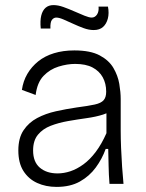

<svg xmlns="http://www.w3.org/2000/svg" viewBox="-20 -722 574 754"><path d="M202 12Q160 12 126 -3.5Q92 -19 72 -50.5Q52 -82 52 -131Q52 -180 72.5 -210.5Q93 -241 126 -258.5Q159 -276 199.5 -285Q240 -294 281 -300Q327 -306 352 -311.5Q377 -317 387 -328.5Q397 -340 397 -362Q397 -394 383.5 -418.5Q370 -443 343.5 -457Q317 -471 275 -471Q244 -471 210 -460.5Q176 -450 151 -424Q126 -398 120 -349L66 -369Q71 -404 87.5 -432Q104 -460 130 -481Q156 -502 192 -513Q228 -524 272 -524Q335 -524 371.5 -504.5Q408 -485 425.5 -455Q443 -425 448.5 -392.5Q454 -360 454 -333V-208Q454 -178 455.5 -141Q457 -104 459.5 -67Q462 -30 465 0H410Q407 -37 406.5 -70.5Q406 -104 405 -137H395Q381 -98 356 -64Q331 -30 293.5 -9Q256 12 202 12ZM206 -41Q231 -41 256.5 -49.5Q282 -58 307.5 -76.5Q333 -95 356 -125.5Q379 -156 398 -199V-302L428 -298Q413 -281 384.5 -272Q356 -263 320 -258Q284 -253 247 -246.5Q210 -240 179 -228Q148 -216 129 -193Q110 -170 110 -131Q110 -86 136.5 -63.5Q163 -41 206 -41ZM348 -604Q329 -604 308.5 -611.5Q288 -619 267.5 -628.5Q247 -638 229.5 -645.5Q212 -653 201 -653Q191 -653 184 -644Q177 -635 178 -610H140Q137 -641 142 -661Q147 -681 159 -691.5Q171 -702 190 -702Q208 -702 229 -694.5Q250 -687 271.5 -677.5Q293 -668 311.5 -660.5Q330 -653 340 -653Q353 -653 361 -665Q369 -677 367 -696H404Q409 -670 403.5 -649Q398 -628 384.5 -616Q371 -604 348 -604Z"/></svg>

Font: Bricolage Grotesque ExtraLight
Style: Regular
Weight: 250
Designer: Mathieu Triay
Foundry: Atelier Triay
Version: Version 1.000;gftools[0.9.30]